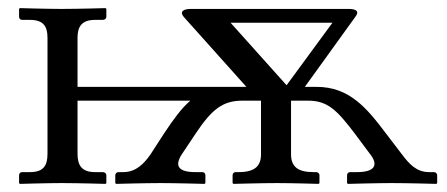

<svg xmlns="http://www.w3.org/2000/svg" viewBox="-20 -451 1101 473"><path d="M686 -241 548 -395H799ZM589 -203H623V-71C623 -43 609 -27 568 -27H561C556 -27 553 -24 553 -19V0L555 2C555 2 626 0 662 0C701 0 765 2 765 2L767 0V-19C767 -24 763 -27 759 -27H752C713 -27 697 -41 697 -71V-203H739C787 -203 810 -180 854 -122L892 -71C914 -43 901 -27 860 -27H843C838 -27 835 -24 835 -19V0L837 2C837 2 909 0 945 0C984 0 1055 2 1055 2L1057 0V-19C1057 -24 1053 -27 1049 -27H1037C1006 -27 988 -47 970 -71L931 -122C883 -186 840 -237 760 -237H731L855 -409C867 -424 856 -429 839 -429H450C433 -429 421 -423 433 -409L587 -237H556H171V-358C171 -386 182 -402 214 -402H233C238 -402 242 -405 242 -410V-429L240 -431C240 -431 171 -429 132 -429C97 -429 29 -431 29 -431L27 -429V-410C27 -405 30 -402 35 -402H54C87 -402 97 -386 97 -358V-72C97 -43 87 -27 54 -27H35C30 -27 27 -24 27 -19V0L29 2C29 2 97 0 132 0C171 0 240 2 240 2L242 0V-19C242 -24 238 -27 233 -27H214C182 -27 171 -43 171 -72V-203H448.9C426.7 -184.1 407.5 -157.3 384 -122L351 -71C335 -48 315 -27 284 -27H272C268 -27 264 -24 264 -19V0L266 2C266 2 337 0 376 0C411 0 484 2 484 2L486 0V-19C486 -24 483 -27 478 -27H461C420 -27 409 -42 428 -71L462 -122C502 -182 529 -203 577 -203Z"/></svg>

Font: Libertinus Serif
Style: Regular
Weight: 400
Designer: Philipp H. Poll
Foundry: Khaled Hosny
Version: Version 6.2